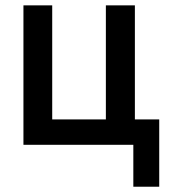

<svg xmlns="http://www.w3.org/2000/svg" viewBox="-20 -543 632 720"><path d="M67.9 -522.9H175.8V-95.2H377V-522.9H485.8V-95.2H577.1V157.2H480V0H67.9Z"/></svg>

Font: Rising Sun DemiBold
Style: DemiBold
Weight: 600
Designer: Matt McInerney, Pablo Impallari, Rodrigo Fuenzalida
Foundry: Matt McInerney, Pablo Impallari, Rodrigo Fuenzalida
Version: Version 1.000